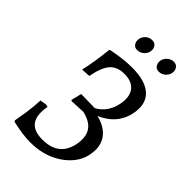

<svg xmlns="http://www.w3.org/2000/svg" viewBox="-247 -906 1006 1006"><g transform="rotate(45 255.5 -403.5)"><path d="M185 12Q157 12 124 7.5Q91 3 50 -6L46 -13Q54 -58 58 -85.5Q62 -113 64 -134Q66 -155 67 -181L102 -187L117 -184Q104 -112 129.5 -77.5Q155 -43 219 -43Q348 -43 365 -169Q371 -222 347.5 -253.5Q324 -285 268 -298L184 -294L180 -299L194 -356L297 -354Q329 -371 350.5 -403.5Q372 -436 377 -479Q384 -532 358.5 -561.5Q333 -591 280 -591Q228 -591 200 -560.5Q172 -530 157 -453L107 -450Q115 -485 122.5 -531.5Q130 -578 134 -621L137 -626Q182 -635 218.5 -639Q255 -643 284 -643Q379 -643 424.5 -605Q470 -567 461 -494Q454 -441 424 -401Q394 -361 336 -335Q400 -319 430.5 -279Q461 -239 453 -180Q447 -125 409.5 -81.5Q372 -38 314 -13Q256 12 185 12ZM398 -726Q380 -726 371.5 -738Q363 -750 363 -764Q363 -786 379.5 -802.5Q396 -819 418 -819Q436 -819 445 -807.5Q454 -796 454 -781Q454 -759 437.5 -742.5Q421 -726 398 -726ZM238 -726Q220 -726 211.5 -738Q203 -750 203 -764Q203 -786 219 -802.5Q235 -819 258 -819Q276 -819 285 -807.5Q294 -796 294 -781Q294 -759 277.5 -742.5Q261 -726 238 -726Z"/></g></svg>

Font: Alegreya
Style: Italic
Weight: 400
Italic angle: -7°
Designer: Juan Pablo del Peral
Foundry: Huerta Tipografica
Version: Version 2.009